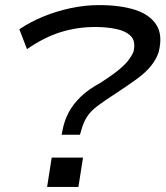

<svg xmlns="http://www.w3.org/2000/svg" viewBox="-20 -734 650 754"><path d="M222 -205 226 -225Q233 -261 250 -293Q267 -325 297.5 -354.5Q328 -384 375 -409Q420 -438 445.5 -459Q471 -480 484 -497Q497 -514 504 -530Q514 -571 494.5 -591.5Q475 -612 437 -620Q399 -628 353 -628Q284 -628 219 -608Q154 -588 86 -541L56 -619Q97 -647 149 -668.5Q201 -690 257.5 -702Q314 -714 368 -714Q452 -714 510 -695.5Q568 -677 594 -636.5Q620 -596 603 -529Q594 -502 574 -476.5Q554 -451 519.5 -425.5Q485 -400 436 -368Q391 -339 363 -318Q335 -297 320.5 -273.5Q306 -250 298 -218L294 -205ZM165 0 183 -115H306L288 0Z"/></svg>

Font: Nunito Sans 7pt Expanded
Style: Italic
Weight: 400
Width: 7
Italic angle: -9°
Designer: Vernon Adams
Foundry: Vernon Adams
Version: Version 3.101;gftools[0.9.27]